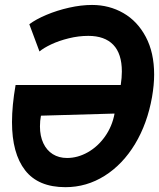

<svg xmlns="http://www.w3.org/2000/svg" viewBox="-20 -750 643 776"><path d="M603 -448.5Q603 -407.5 594.5 -358Q575.5 -250.5 525.8 -168Q476 -85.5 403 -39.5Q330 6.5 244.5 6.5Q134.5 6.5 81.5 -61.8Q28.5 -130 28.5 -256.5Q28.5 -323.5 43 -406.5H468Q472.5 -436 472.5 -461Q472.5 -533 437.8 -569Q403 -605 337 -605Q297.5 -605 258 -595.2Q218.5 -585.5 187.2 -570.8Q156 -556 139.5 -542L98.5 -652Q125 -672 167.8 -690Q210.5 -708 259.2 -719Q308 -730 352 -730Q421.5 -730 478.5 -697.2Q535.5 -664.5 569.2 -601Q603 -537.5 603 -448.5ZM141.5 -239Q141.5 -200.5 155 -171.5Q168.5 -142.5 193.2 -127Q218 -111.5 251 -111.5Q294 -111.5 334.8 -134.5Q375.5 -157.5 404.5 -198.5Q433.5 -239.5 443 -291L145.5 -282.5Q141.5 -262 141.5 -239Z"/></svg>

Font: JuliaMono SemiBoldItalic
Style: Regular
Weight: 600
Italic angle: -9°
Monospace: yes
Designer: cormullion
Foundry: corm
Version: Version 0.049; ttfautohint (v1.8.4)